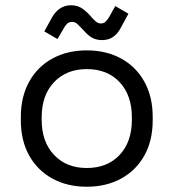

<svg xmlns="http://www.w3.org/2000/svg" viewBox="-20 -694 658 728"><path d="M309 14Q235 14 178.5 -17Q122 -48 90.5 -104.5Q59 -161 59 -238V-251Q59 -327 90.5 -384Q122 -441 178.5 -472Q235 -503 309 -503Q383 -503 439.5 -472Q496 -441 527.5 -384Q559 -327 559 -251V-238Q559 -161 527.5 -104.5Q496 -48 439.5 -17Q383 14 309 14ZM309 -57Q387 -57 433.5 -106.5Q480 -156 480 -240V-249Q480 -333 433.5 -382.5Q387 -432 309 -432Q232 -432 185 -382.5Q138 -333 138 -249V-240Q138 -156 185 -106.5Q232 -57 309 -57ZM198 -546 148 -575 179 -631Q191 -651 208.5 -662.5Q226 -674 249 -674Q270 -674 285.5 -665.5Q301 -657 319 -638Q331 -624 341 -614.5Q351 -605 362 -605Q373 -605 380 -611.5Q387 -618 393 -628L417 -671L467 -642L436 -585Q425 -565 408 -553.5Q391 -542 367 -542Q346 -542 330 -550.5Q314 -559 297 -579Q285 -592 275 -601.5Q265 -611 254 -611Q242 -611 235 -604.5Q228 -598 223 -589Z"/></svg>

Font: Space Grotesk Light
Style: Regular
Weight: 400
Version: Version 2.000